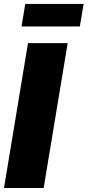

<svg xmlns="http://www.w3.org/2000/svg" viewBox="-20 -944 440 964"><path d="M319.8 -727.5 199.2 0H0L120.6 -727.5ZM399.9 -924.3 380.9 -811H87.9L106.9 -924.3Z"/></svg>

Font: Inter 20pt Black
Style: Italic
Weight: 900
Italic angle: -9.3988°
Version: Version 4.001;git-66647c0bb